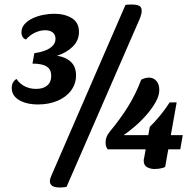

<svg xmlns="http://www.w3.org/2000/svg" viewBox="-20 -740 867 851"><path d="M245 91Q201 91 201 63Q201 54 207 40L536 -718Q541 -719 546.5 -719.5Q552 -720 562 -720Q585 -720 596.5 -714.5Q608 -709 608 -692Q608 -686 606 -677Q604 -668 599 -656L275 88Q273 89 264 90Q255 91 245 91ZM148 -277Q114 -277 87.5 -286Q61 -295 46.5 -311Q32 -327 32 -350Q32 -364 37.5 -374Q43 -384 53 -390Q68 -368 90.5 -357Q113 -346 140 -346Q172 -346 189.5 -361Q207 -376 207 -403Q207 -425 197 -436.5Q187 -448 168.5 -453Q150 -458 124 -458L132 -504Q159 -508 180 -516Q201 -524 213.5 -537Q226 -550 226 -568Q226 -586 214 -596Q202 -606 180 -606Q158 -606 135.5 -595.5Q113 -585 95 -565Q84 -569 79.5 -577.5Q75 -586 75 -596Q75 -617 88.5 -632.5Q102 -648 124 -658.5Q146 -669 171.5 -674Q197 -679 220 -679Q267 -679 298.5 -659.5Q330 -640 330 -599Q330 -560 302 -533Q274 -506 233 -493Q272 -487 294.5 -465.5Q317 -444 317 -406Q317 -369 295.5 -339.5Q274 -310 235.5 -293.5Q197 -277 148 -277ZM663 9Q647 9 632 1Q617 -7 617 -28Q617 -31 617.5 -34Q618 -37 619 -41L644 -178Q665 -198 688.5 -226.5Q712 -255 732 -286H763L712 0Q707 3 694 6Q681 9 663 9ZM457 -78Q452 -85 450 -92.5Q448 -100 448 -108Q448 -121 452 -132Q456 -143 467 -157Q512 -211 546.5 -266Q581 -321 606 -387Q624 -396 640 -396Q660 -396 673 -381.5Q686 -367 686 -341Q686 -317 671 -289.5Q656 -262 632 -234Q608 -206 580.5 -182Q553 -158 528 -141H790L779 -78Z"/></svg>

Font: Sansita Swashed Light SemiBold
Style: Regular
Weight: 600
Version: Version 1.003